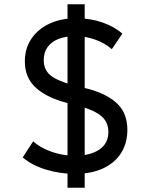

<svg xmlns="http://www.w3.org/2000/svg" viewBox="-20 -800 688 900"><path d="M330.5 15Q262 15 196.5 -4.8Q131 -24.5 86.5 -62L135.5 -137.5Q159.5 -116 191.5 -101Q223.5 -86 259.2 -78Q295 -70 330.5 -70Q402 -70 445 -98.5Q488 -127 488 -181.5Q488 -226 457 -254Q426 -282 350.5 -303.5L276 -322.5Q188.5 -348.5 142.5 -394Q96.5 -439.5 96.5 -512.5Q96.5 -573.5 127.5 -619Q158.5 -664.5 212.8 -689.5Q267 -714.5 337.5 -714.5Q403 -714.5 460 -694.8Q517 -675 553.5 -642L504 -569.5Q472 -598 426.5 -614.2Q381 -630.5 332 -630.5Q287.5 -630.5 254.2 -617.5Q221 -604.5 203 -579.2Q185 -554 185 -518Q185 -473.5 215.2 -448Q245.5 -422.5 321 -401L401 -381.5Q487 -356.5 532 -311.8Q577 -267 577 -191Q577 -129.5 548 -83.2Q519 -37 463.8 -11Q408.5 15 330.5 15ZM296.5 80V-780H377V80Z"/></svg>

Font: Geologica Cursive
Style: Regular
Weight: 400
Designer: Sindre Bremnes, Frode Helland
Foundry: Monokrom Skriftforlag AS
Version: Version 1.010;gftools[0.9.28]